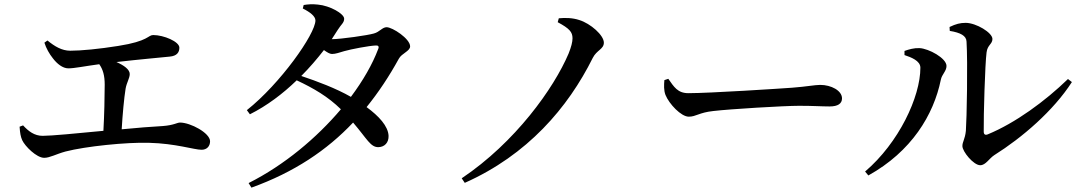

<svg xmlns="http://www.w3.org/2000/svg" viewBox="-20 -807 4960 882"><path d="M70 -225C72 -195 75 -179 82 -163C95 -135 148 -82 183 -82C209 -82 237 -99 281 -111C374 -135 561 -154 664 -151C787 -148 872 -119 906 -119C930 -119 945 -135 945 -158C945 -196 855 -244 807 -244C793 -244 780 -232 728 -228C676 -225 609 -220 539 -213C543 -281 550 -357 557 -400C562 -428 576 -448 576 -467C576 -488 549 -507 515 -522C619 -534 722 -543 760 -547C793 -550 804 -567 804 -588C804 -616 732 -646 684 -646C659 -646 664 -618 523 -596C436 -582 352 -574 303 -574C264 -574 231 -594 198 -621L184 -611C192 -585 207 -559 223 -539C242 -514 268 -493 294 -493C322 -493 369 -503 436 -512C453 -488 461 -460 461 -418C461 -368 459 -274 455 -206C331 -194 215 -183 176 -183C138 -183 111 -204 86 -231Z M1122 34 1135 55C1332 -16 1482 -117 1602 -244C1667 -168 1682 -130 1719 -131C1747 -132 1766 -152 1765 -183C1763 -228 1720 -274 1664 -315C1719 -383 1768 -457 1812 -537C1825 -562 1864 -572 1864 -594C1864 -629 1783 -682 1756 -682C1736 -682 1724 -660 1697 -653C1670 -645 1546 -627 1504 -627L1531 -669C1547 -695 1561 -702 1561 -721C1561 -744 1496 -781 1440 -786C1413 -789 1394 -787 1375 -784L1371 -768C1405 -751 1429 -732 1429 -713C1429 -651 1267 -422 1114 -301L1128 -282C1206 -321 1279 -376 1343 -438C1420 -402 1487 -363 1546 -305C1435 -174 1287 -49 1122 34ZM1364 -458C1402 -496 1437 -537 1468 -577C1482 -567 1495 -559 1505 -559C1522 -559 1540 -566 1561 -572C1592 -581 1676 -597 1706 -598C1717 -599 1723 -594 1717 -581C1691 -512 1648 -437 1592 -362C1524 -401 1436 -434 1364 -458Z M2542 -705C2596 -676 2610 -660 2610 -631C2610 -614 2604 -591 2592 -561C2524 -401 2347 -153 2101 12L2115 33C2403 -95 2589 -312 2703 -541C2721 -577 2754 -581 2754 -611C2754 -645 2693 -699 2641 -715C2611 -725 2577 -726 2547 -723Z M3050 -445 3032 -439C3030 -417 3029 -392 3037 -371C3054 -329 3109 -271 3144 -271C3178 -271 3191 -290 3257 -297C3333 -306 3581 -321 3651 -321C3718 -321 3753 -318 3791 -318C3829 -318 3848 -331 3848 -355C3848 -391 3798 -417 3748 -417C3723 -417 3685 -409 3618 -404C3563 -400 3241 -379 3142 -379C3093 -379 3076 -408 3050 -445Z M4342 -683 4343 -665C4392 -657 4419 -643 4420 -616C4426 -520 4421 -258 4417 -206C4413 -167 4401 -156 4401 -136C4401 -111 4452 -48 4483 -48C4508 -48 4524 -79 4547 -94C4676 -175 4819 -298 4904 -430L4886 -444C4781 -342 4644 -242 4518 -190C4506 -185 4499 -189 4499 -203C4498 -276 4505 -513 4512 -566C4516 -601 4539 -604 4539 -628C4539 -657 4464 -702 4416 -702C4391 -702 4371 -697 4342 -683ZM4135 -554C4165 -544 4208 -528 4208 -496C4208 -362 4109 -151 3954 -19L3969 -1C4167 -111 4269 -279 4302 -441C4307 -466 4328 -480 4328 -504C4328 -540 4246 -584 4204 -586C4178 -587 4155 -580 4135 -573Z"/></svg>

Font: Noto Serif HK SemiBold
Style: Regular
Weight: 600
Designer: Ryoko NISHIZUKA 西塚涼子 (kana & ideographs); Frank Grießhammer (Latin, Greek & Cyrillic); Wenlong ZHANG 张文龙 (bopomofo); San
Foundry: Adobe
Version: Version 2.001;hotconv 1.1.0;makeotfexe 2.6.0